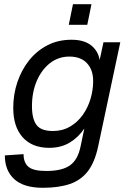

<svg xmlns="http://www.w3.org/2000/svg" viewBox="-20 -731 616 913"><path d="M184 162Q93 162 48 121Q3 80 3 8L92 2Q92 42 115 62Q138 82 200 82Q275 82 312.5 55.5Q350 29 363 -34L381 -120Q353 -78 311.5 -53Q270 -28 214 -28Q133 -28 88 -78Q43 -128 43 -218Q43 -282 62.5 -340Q82 -398 118 -443.5Q154 -489 205 -515.5Q256 -542 320 -542Q379 -542 412.5 -516Q446 -490 454 -446L472 -530H552L447 -36Q431 40 398 83Q365 126 312 144Q259 162 184 162ZM232 -108Q277 -108 313 -129Q349 -150 373.5 -184.5Q398 -219 410.5 -261Q423 -303 423 -346Q423 -399 393.5 -430.5Q364 -462 310 -462Q258 -462 218 -431Q178 -400 155 -346.5Q132 -293 132 -226Q132 -166 153.5 -137Q175 -108 232 -108ZM307 -613 327 -711H415L395 -613Z"/></svg>

Font: Geist Regular
Style: Italic
Weight: 400
Italic angle: -12°
Designer: Basement.studio, Andrés Briganti, Mateo Zaragoza
Foundry: Basement.studio, Vercel, Andrés Briganti, Guido Ferreyra, Mateo Zaragoza
Version: Version 1.500; ttfautohint (v1.8.4.7-5d5b)